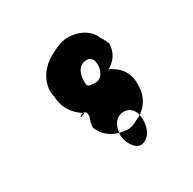

<svg xmlns="http://www.w3.org/2000/svg" viewBox="-128 -837 831 825"><g transform="rotate(-30 287.0 -425.0)"><path d="M205 -387C162 -413 129 -455 128 -515C124 -528 124 -542 125 -556C134 -617 177 -658 225 -680C246 -692 269 -700 291 -704C355 -708 410 -679 427 -630C437 -620 439 -606 447 -593C446 -546 420 -515 389 -498C434 -478 469 -438 465 -376C466 -309 426 -266 378 -247C367 -240 354 -236 341 -233C276 -232 224 -263 205 -315C205 -329 209 -345 216 -363C224 -424 144 -360 205 -387ZM351 -147C386 -153 407 -185 409 -231C411 -275 392 -306 355 -308C320 -309 297 -282 292 -241C284 -203 316 -143 351 -147ZM303 -477C333 -472 352 -493 358 -525C362 -559 351 -582 323 -580C293 -579 275 -553 272 -516C271 -477 273 -480 303 -477Z"/></g></svg>

Font: Ugly Stick
Style: It
Weight: 400
Designer: Stig
Foundry: Cannot Into Space Fonts
Version: Version 0.99